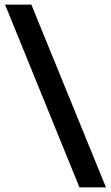

<svg xmlns="http://www.w3.org/2000/svg" viewBox="-20 -693 483 836"><path d="M326 123H441.5L116.5 -673H2Z"/></svg>

Font: Anek Kannada SemiBold
Style: Regular
Weight: 600
Version: Version 1.003